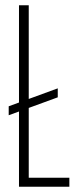

<svg xmlns="http://www.w3.org/2000/svg" viewBox="-20 -708 283 728"><path d="M13 -271V-305L199 -373V-339ZM52 0V-688H89V-34H243V0Z"/></svg>

Font: Saira UltraCondensed Thin
Style: Regular
Weight: 250
Width: 1
Designer: Hector Gatti with collaboration of the Omnibus-Type team
Foundry: Omnibus-Type
Version: Version 1.101